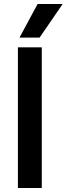

<svg xmlns="http://www.w3.org/2000/svg" viewBox="-20 -945 335 965"><path d="M179 -756H78L169 -925H295ZM190 0H70V-707H190Z"/></svg>

Font: Hind Jalandhar SemiBold
Style: Regular
Weight: 600
Designer: Namrata Goyal
Foundry: Indian Type Foundry
Version: Version 0.702;PS 1.0;hotconv 1.0.81;makeotf.lib2.5.63406